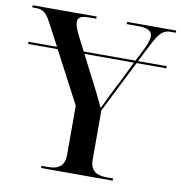

<svg xmlns="http://www.w3.org/2000/svg" viewBox="-84 -789 815 863"><g transform="rotate(10 323.5 -357.0)"><path d="M160 0H487V-10H457C409 -10 382 -28 382 -79V-302L501 -539H637V-549H506L545 -626C575 -685 593 -704 625 -704H651V-714H427V-704H475C521 -704 543 -694 543 -668C543 -651 535 -629 519 -598L494 -549H258L224 -615C211 -641 204 -661 204 -675C204 -696 220 -704 255 -704H288V-714H-4V-704H14C45 -704 61 -691 82 -651L136 -549H6V-539H141L265 -303V-79C265 -28 238 -10 190 -10H160ZM314 -439 263 -539H489L444 -447C418 -398 394 -348 377 -312C361 -346 341 -389 314 -439Z"/></g></svg>

Font: Noto Serif Display Medium
Style: Regular
Weight: 500
Designer: Monotype Design Team
Foundry: Monotype Imaging Inc.
Version: Version 2.009